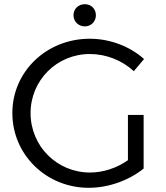

<svg xmlns="http://www.w3.org/2000/svg" viewBox="-20 -891 793 917"><path d="M385 -765C415 -765 438 -788 438 -818C438 -849 415 -871 385 -871C355 -871 331 -849 331 -818C331 -788 355 -765 385 -765ZM591 -126C538 -88 472 -67 410 -67C252 -67 126 -193 126 -351C126 -507 251 -633 409 -633C487 -633 563 -603 619 -551L668 -609C601 -669 506 -706 409 -706C202 -706 39 -549 39 -351C39 -152 201 6 404 6C499 6 597 -30 666 -86V-342H591Z"/></svg>

Font: Juman Normal
Style: Regular
Weight: 300
Designer: Bandar Raffah (Arabic) Julieta Ulanovsky (Latin)
Foundry: Caramella
Version: Version 5.022;PS 005.022;hotconv 1.0.88;makeotf.lib2.5.64775